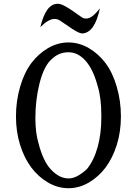

<svg xmlns="http://www.w3.org/2000/svg" viewBox="-20 -972 716 1004"><path d="M190.9 -830.1Q219.7 -952.1 281.2 -952.1Q287.6 -952.1 295.9 -950.2Q314.5 -945.8 359.4 -915.5L401.9 -885.7Q414.6 -875 430.2 -875Q431.2 -875 431.6 -875Q461.4 -875 502.4 -928.7Q476.1 -803.2 413.6 -797.4Q407.7 -796.9 401.9 -798.3Q382.3 -803.2 337.9 -834.5L295.9 -862.8Q282.2 -872.6 265.6 -873H265.1Q233.9 -873 190.9 -830.1ZM165 -355Q165 -278.3 180.7 -225.6Q204.6 -130.9 245.1 -86.9Q289.6 -39.1 337.9 -39.1Q338.9 -39.1 339.4 -39.1Q340.3 -39.1 340.8 -39.1Q381.3 -39.1 434.6 -87.9Q471.7 -133.8 490.7 -203.6Q509.8 -272.9 509.8 -355Q509.8 -361.8 509.8 -370.1Q509.8 -461.4 490.7 -522Q466.8 -611.8 424.8 -657.2Q386.2 -698.7 338.4 -698.7H337.4Q290 -698.7 253.9 -666Q210.4 -630.9 186.5 -535.2Q165 -448.2 165 -355ZM143.6 -641.6Q180.7 -690.9 231.4 -720.5Q282.2 -750 337.9 -750Q393.6 -750 444.3 -720.5Q495.1 -690.9 532.2 -641.6Q569.3 -591.8 590.8 -517.6Q612.3 -443.4 612.3 -363.3Q612.3 -283.2 590.8 -214.6Q569.3 -146 532.2 -96.2Q495.1 -46.9 444.3 -17.3Q393.6 12.2 337.9 12.2Q282.2 12.2 231.4 -17.3Q180.7 -46.9 143.6 -96.2Q106.4 -146 85 -214.6Q63.5 -283.2 63.5 -363.3Q63.5 -443.4 85 -517.6Q106.4 -591.8 143.6 -641.6Z"/></svg>

Font: Modern Antiqua
Style: Regular
Weight: 500
Version: Version 1.0